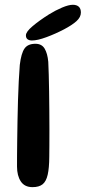

<svg xmlns="http://www.w3.org/2000/svg" viewBox="-20 -776 358 803"><path d="M116 6.7Q82.8 6.7 67 -17.3Q51.2 -41.3 51.2 -79.3Q51.2 -95.6 51.3 -124.5Q51.4 -153.4 52 -190.9Q52.5 -228.5 53.2 -270.5Q53.9 -312.5 55.2 -354.9Q56.4 -397.4 58.4 -435.9Q60.3 -474.4 62.8 -504.7Q68.6 -553.1 82.5 -573Q96.4 -592.9 128.2 -592.9Q154.6 -592.9 166.7 -572.6Q178.7 -552.3 181.9 -517.5Q183 -496.1 183.9 -463.6Q184.9 -431.2 185.4 -392.5Q185.9 -353.8 186.3 -313.7Q186.7 -273.6 186.7 -236.2Q186.6 -198.9 186.5 -168.6Q186.4 -138.2 186.1 -120.2Q185.8 -72.9 179.4 -45.1Q173.1 -17.3 158.2 -5.3Q143.2 6.7 116 6.7ZM113.4 -606.7Q102.4 -606.7 95.4 -611.7Q88.4 -616.8 88.4 -628.2Q88.4 -642.9 115.9 -666.2Q143.4 -689.6 184.6 -715.7Q211.8 -732.6 239.5 -744.3Q267.2 -756 284.6 -756Q300.4 -756 309.3 -748.1Q318.3 -740.1 318.3 -723.6Q318.3 -704.2 299.7 -687.4Q281 -670.7 247.4 -653.1Q211.9 -634.5 174.3 -620.6Q136.8 -606.7 113.4 -606.7Z"/></svg>

Font: Gluten Thin
Style: Regular
Weight: 100
Designer: Tyler Finck
Foundry: Etcetera Type Company
Version: Version 1.300